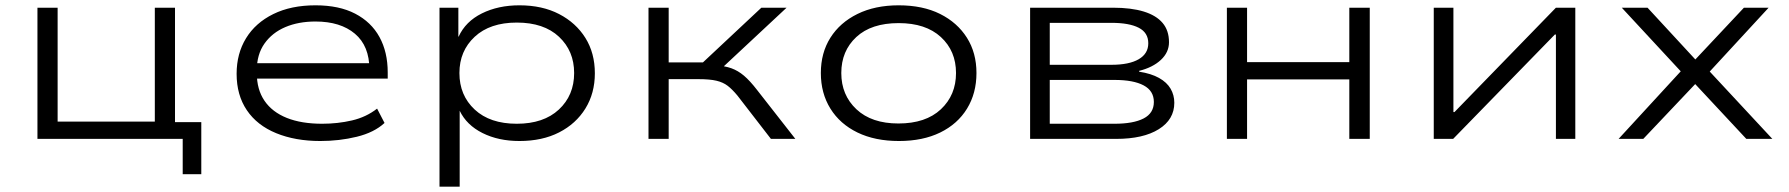

<svg xmlns="http://www.w3.org/2000/svg" viewBox="-20 -523 6735 723"><path d="M668 133V0H121V-494H197V-65H563V-494H639V-63H738V133Z M1186 8Q1092 8 1020 -21.5Q948 -51 909.5 -108Q871 -165 871 -245Q871 -321 906.5 -379Q942 -437 1009 -470Q1076 -503 1168 -503Q1257 -503 1317.5 -471.5Q1378 -440 1409 -383.5Q1440 -327 1440 -250V-227H924V-285H1397L1371 -262Q1371 -350 1316.5 -396Q1262 -442 1168 -442Q1104 -442 1054.5 -421Q1005 -400 976 -359Q947 -318 947 -258V-248Q947 -186 976 -143.5Q1005 -101 1060 -79Q1115 -57 1193 -57Q1252 -57 1305.5 -69.5Q1359 -82 1400 -114L1428 -60Q1389 -24 1323.5 -8Q1258 8 1186 8Z M1635 180V-494H1706V-385H1707Q1733 -442 1794.5 -472.5Q1856 -503 1936 -503Q2022 -503 2085.5 -470Q2149 -437 2184.5 -380Q2220 -323 2220 -247Q2220 -172 2184.5 -114.5Q2149 -57 2085.5 -24.5Q2022 8 1936 8Q1857 8 1797 -22Q1737 -52 1711 -106V180ZM1926 -57Q2027 -57 2084.5 -110.5Q2142 -164 2142 -248Q2142 -331 2085 -384.5Q2028 -438 1926 -438Q1825 -438 1767.5 -384.5Q1710 -331 1710 -248Q1710 -164 1767.5 -110.5Q1825 -57 1926 -57Z M2422 0V-494H2498V-288H2627L2847 -494H2942L2687 -256L2670 -278Q2709 -275 2734 -266Q2759 -257 2781.5 -238Q2804 -219 2831 -184L2975 0H2883L2757 -163Q2737 -187 2720 -200Q2703 -213 2678 -219Q2653 -225 2609 -225H2498V0Z M3365 8Q3275 8 3209 -24Q3143 -56 3107 -114Q3071 -172 3071 -248Q3071 -324 3107 -381Q3143 -438 3209 -470.5Q3275 -503 3364 -503Q3455 -503 3520 -470.5Q3585 -438 3621 -381Q3657 -324 3657 -248Q3657 -172 3621.5 -114Q3586 -56 3520.5 -24Q3455 8 3365 8ZM3363 -58Q3466 -58 3523 -111.5Q3580 -165 3580 -248Q3580 -331 3523 -383.5Q3466 -436 3364 -436Q3261 -436 3204.5 -383.5Q3148 -331 3148 -248Q3148 -165 3205 -111.5Q3262 -58 3363 -58Z M3859 0V-494H4171Q4240 -494 4287 -479.5Q4334 -465 4358 -436.5Q4382 -408 4382 -364Q4382 -326 4351.5 -297.5Q4321 -269 4269 -256L4270 -253Q4315 -246 4344.5 -229.5Q4374 -213 4388 -189Q4402 -165 4402 -136Q4402 -73 4343.5 -36.5Q4285 0 4183 0ZM3933 -57H4177Q4248 -57 4286.5 -77Q4325 -97 4325 -139Q4325 -181 4286.5 -201.5Q4248 -222 4177 -222H3933ZM3933 -279H4165Q4232 -279 4268 -300Q4304 -321 4304 -360Q4304 -400 4268 -418.5Q4232 -437 4165 -437H3933Z M4600 0V-494H4676V-289H5061V-494H5138V0H5061V-224H4676V0Z M5379 0V-494H5453V-101H5457L5839 -494H5912V0H5839V-393H5835L5452 0Z M6075 0 6327 -274 6328 -234 6087 -494H6184L6365 -298H6363L6547 -494H6640L6402 -236V-271L6654 0H6556L6362 -208H6365L6168 0Z"/></svg>

Font: Nunito Sans 7pt Expanded Light
Style: Regular
Weight: 300
Width: 7
Designer: Vernon Adams
Foundry: Vernon Adams
Version: Version 3.101;gftools[0.9.27]